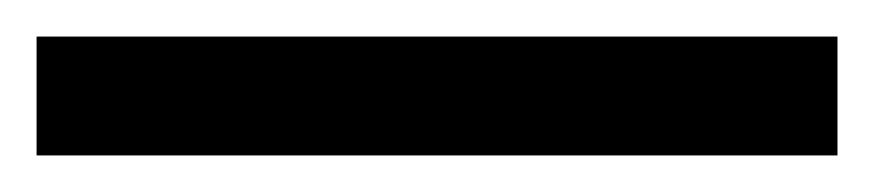

<svg xmlns="http://www.w3.org/2000/svg" viewBox="-22 70 478 105"><path d="M436 155V90H-2V155Z"/></svg>

Font: Noto Sans Arabic UI Md
Style: Regular
Weight: 500
Designer: Monotype Design Team, Nadine Chahine and Nizar Qandah
Foundry: Monotype Imaging Inc.
Version: Version 2.010